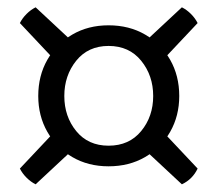

<svg xmlns="http://www.w3.org/2000/svg" viewBox="-20 -572 580 512"><path d="M269.5 -128.5Q215 -128.5 172.8 -153.2Q130.5 -178 106.2 -220.5Q82 -263 82 -316Q82 -370 106.2 -412.5Q130.5 -455 172.8 -479.8Q215 -504.5 269.5 -504.5Q324.5 -504.5 367 -479.8Q409.5 -455 433.8 -412.5Q458 -370 458 -316Q458 -263 433.8 -220.5Q409.5 -178 367 -153.2Q324.5 -128.5 269.5 -128.5ZM269.5 -183.5Q324.5 -183.5 356.5 -222.5Q388.5 -261.5 388.5 -316Q388.5 -370.5 356.5 -410Q324.5 -449.5 269.5 -449.5Q215 -449.5 183.2 -410Q151.5 -370.5 151.5 -316Q151.5 -261.5 183.2 -222.5Q215 -183.5 269.5 -183.5ZM75 -80.5Q62 -87 50.8 -98.2Q39.5 -109.5 33 -122.5L130 -225.5L178 -176.5ZM130 -407.5 33 -510.5Q39.5 -523.5 50.8 -534.8Q62 -546 75 -552.5L178 -456.5ZM410 -407.5 362 -456.5 465 -552.5Q478 -546 489.2 -534.8Q500.5 -523.5 507 -510.5ZM465 -80.5 362 -176.5 410 -225.5 507 -122.5Q493.5 -94 465 -80.5Z"/></svg>

Font: Signika Negative Light Light
Style: Regular
Weight: 300
Version: Version 2.001